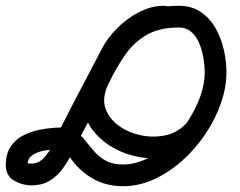

<svg xmlns="http://www.w3.org/2000/svg" viewBox="-32 -606 830 663"><path d="M534 -586Q550 -586 561 -575Q572 -564 572 -548Q572 -532 561 -521.5Q550 -511 534 -511Q505 -511 476 -494.5Q447 -478 423.5 -453.5Q400 -429 387 -405Q387 -405 387 -405Q387 -405 387 -405Q353 -338 318 -271.5Q283 -205 248 -138Q248 -138 248 -138Q248 -138 248 -138Q234 -111 219 -81Q204 -51 185.5 -25Q167 1 140.5 17.5Q114 34 77 34Q45 34 16.5 17.5Q-12 1 -12 -36Q-12 -77 7 -103Q26 -129 56.5 -142.5Q87 -156 122 -161Q157 -166 190 -166Q213 -166 230 -153Q247 -140 262 -121Q277 -102 294 -82.5Q311 -63 334.5 -50.5Q358 -38 393 -38Q434 -38 475 -58Q516 -78 552 -111.5Q588 -145 616 -187Q644 -229 659.5 -272.5Q675 -316 675 -356Q675 -376 671 -402.5Q667 -429 657 -454Q647 -479 629.5 -495Q612 -511 585 -511Q519 -511 474.5 -485.5Q430 -460 399 -415Q368 -370 341 -313Q320 -268 332 -232.5Q344 -197 376.5 -173Q409 -149 451.5 -139.5Q494 -130 535.5 -138Q577 -146 605 -174Q616 -185 631.5 -185.5Q647 -186 658 -175Q669 -164 669.5 -148.5Q670 -133 659 -122Q621 -83 570.5 -69Q520 -55 467.5 -61Q415 -67 369 -90.5Q323 -114 292 -152Q261 -190 253.5 -239Q246 -288 273 -345Q306 -416 347.5 -470.5Q389 -525 446 -555.5Q503 -586 585 -586Q630 -586 661.5 -564.5Q693 -543 712.5 -508.5Q732 -474 741 -433.5Q750 -393 750 -356Q750 -304 730.5 -248.5Q711 -193 676.5 -142Q642 -91 596.5 -50.5Q551 -10 499 13.5Q447 37 393 37Q342 37 300.5 17Q259 -3 226 -41Q217 -52 209 -63.5Q201 -75 191 -85Q191 -86 188 -89Q185 -92 185 -92Q186 -91 189.5 -91Q193 -91 190 -91Q175 -91 154 -90Q133 -89 112 -84Q91 -79 77 -68Q63 -57 63 -36Q63 -34 62 -38Q61 -42 59 -44Q60 -43 64 -42Q70 -41 77 -41Q98 -41 113.5 -55Q129 -69 141.5 -90.5Q154 -112 163.5 -134.5Q173 -157 182 -173Q182 -173 182 -173Q182 -173 182 -173Q216 -240 251 -306.5Q286 -373 321 -440Q321 -440 321 -440Q321 -440 321 -440Q340 -476 373.5 -509.5Q407 -543 449 -564.5Q491 -586 534 -586Q534 -586 534 -586Q534 -586 534 -586Z"/></svg>

Font: FRB American Cursive Guidelines Arrows Extrabold
Style: Bold Italic
Weight: 800
Italic angle: -25°
Version: Version 2.0;Modular Font Editor K font №1